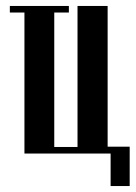

<svg xmlns="http://www.w3.org/2000/svg" viewBox="-20 -515 455 644"><path d="M62 -473H13V-495H211V-473H162V-22H240V-495H341V-23H415V109H351V0H62Z"/></svg>

Font: Moniqa Extra Bold Narrow Heading
Style: Regular
Weight: 800
Width: 4
Designer: Rajesh Rajput
Foundry: Rajesh Rajput
Version: Version 1.000;December 15, 2022;FontCreator 14.0.0.2794 32-b